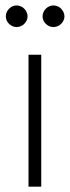

<svg xmlns="http://www.w3.org/2000/svg" viewBox="-20 -704 263 724"><path d="M2 0ZM135.5 -497.5V0H87.5V-497.5ZM84 -642Q84 -634 80.5 -626.8Q77 -619.5 71.5 -614Q66 -608.5 58.2 -605.2Q50.5 -602 42.5 -602Q34.5 -602 27.2 -605.2Q20 -608.5 14.2 -614Q8.5 -619.5 5.2 -626.8Q2 -634 2 -642Q2 -650.5 5.2 -658Q8.5 -665.5 14.2 -671.2Q20 -677 27.2 -680.2Q34.5 -683.5 42.5 -683.5Q50.5 -683.5 58.2 -680.2Q66 -677 71.5 -671.2Q77 -665.5 80.5 -658Q84 -650.5 84 -642ZM223 -642Q223 -634 219.5 -626.8Q216 -619.5 210.5 -614Q205 -608.5 197.2 -605.2Q189.5 -602 181.5 -602Q173 -602 165.8 -605.2Q158.5 -608.5 152.8 -614Q147 -619.5 143.8 -626.8Q140.5 -634 140.5 -642Q140.5 -650.5 143.8 -658Q147 -665.5 152.8 -671.2Q158.5 -677 165.8 -680.2Q173 -683.5 181.5 -683.5Q189.5 -683.5 197.2 -680.2Q205 -677 210.5 -671.2Q216 -665.5 219.5 -658Q223 -650.5 223 -642Z"/></svg>

Font: Lato Light
Style: Regular
Weight: 300
Designer: Lukasz Dziedzic
Foundry: tyPoland Lukasz Dziedzic
Version: Version 2.007; 2014-02-27